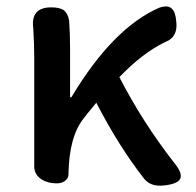

<svg xmlns="http://www.w3.org/2000/svg" viewBox="-20 -573 614 600"><path d="M430 -15Q351 -116 281 -252Q276 -246 267 -235Q251 -216 243 -205Q196 -148 194 -30V-28Q194 -15 182 -7Q172 0 157 0Q129 0 109 -13Q87 -28 87 -53V-197V-394Q87 -435 84 -484Q75 -550 140 -550Q165 -550 178 -542Q192 -532 196 -509Q199 -469 199 -419V-269H203Q333 -486 478 -549Q505 -558 517 -546Q529 -535 531 -504Q536 -457 497 -442Q426 -408 353 -332Q425 -192 523 -66Q552 -31 543 -14Q534 3 488 7Q450 10 430 -15Z"/></svg>

Font: GenSenRounded JP M
Style: Regular
Weight: 500
Version: Version 1.501;PS 1;hotconv 16.6.51;makeotf.lib2.5.65220